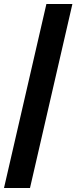

<svg xmlns="http://www.w3.org/2000/svg" viewBox="-58 -810 382 960"><path d="M-38 130 174 -790H304L92 130Z"/></svg>

Font: Instrument Sans
Style: Bold Italic
Weight: 700
Italic angle: -13°
Designer: Rodrigo Fuenzalida
Foundry: fragTYPE
Version: Version 1.000;gftools[0.9.28]